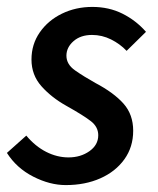

<svg xmlns="http://www.w3.org/2000/svg" viewBox="-24 -523 457 555"><path d="M166 12Q120 12 72 -12.5Q24 -37 -4 -81L52 -131Q78 -100 109.5 -84Q141 -68 174 -68Q209 -68 234.5 -86Q260 -104 260 -132Q260 -156 239 -172.5Q218 -189 168 -217Q125 -241 96 -273.5Q67 -306 67 -351Q67 -395 91 -429.5Q115 -464 155 -483.5Q195 -503 243 -503Q291 -503 330 -483.5Q369 -464 398 -431L342 -376Q323 -396 297 -409Q271 -422 242 -422Q209 -422 188.5 -404Q168 -386 168 -362Q168 -337 193 -319.5Q218 -302 252 -283Q305 -255 333 -223.5Q361 -192 361 -145Q361 -98 335.5 -62.5Q310 -27 266 -7.5Q222 12 166 12Z"/></svg>

Font: Source Sans 3 Semibold
Style: Italic
Weight: 600
Italic angle: -11°
Designer: Paul D. Hunt
Foundry: Adobe
Version: Version 3.052;hotconv 1.1.0;makeotfexe 2.6.0